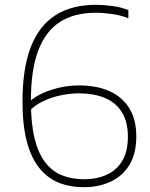

<svg xmlns="http://www.w3.org/2000/svg" viewBox="-20 -769 622 798"><path d="M328.5 9Q270 9 223 -10.2Q176 -29.5 142.5 -71.8Q109 -114 91.2 -181.8Q73.5 -249.5 73.5 -346.5Q73.5 -485 108.2 -574Q143 -663 211 -706Q279 -749 377.5 -749Q412 -749 447.8 -744Q483.5 -739 513.5 -727V-693Q483 -705.5 446.2 -710.8Q409.5 -716 378 -716Q289 -716 229.2 -677.8Q169.5 -639.5 139 -559Q108.5 -478.5 108.5 -352V-346Q108.5 -256.5 123.5 -194.8Q138.5 -133 167.2 -95.2Q196 -57.5 236.8 -40.8Q277.5 -24 329 -24Q381.5 -24 422.8 -42.5Q464 -61 487.8 -100Q511.5 -139 511.5 -200.5Q511.5 -262.5 486.8 -302.5Q462 -342.5 416.2 -361.8Q370.5 -381 306 -381Q272.5 -381 234.2 -373.2Q196 -365.5 160.2 -348.8Q124.5 -332 99 -305V-344Q136 -377 193 -395.5Q250 -414 308 -414Q381.5 -414 434.8 -390.2Q488 -366.5 517.2 -319.5Q546.5 -272.5 546.5 -202Q546.5 -131 518.2 -84.2Q490 -37.5 440.5 -14.2Q391 9 328.5 9Z"/></svg>

Font: Encode Sans SC SemiExpanded Thin
Style: Regular
Weight: 250
Width: 6
Designer: Multiple Designers
Foundry: Impallari Type
Version: Version 3.002